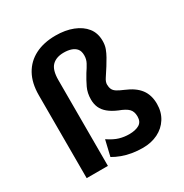

<svg xmlns="http://www.w3.org/2000/svg" viewBox="-168 -846 944 987"><g transform="rotate(-30 304.0 -352.5)"><path d="M399 10Q367 10 336.5 5Q306 0 279 -10Q252 -20 230 -33L252 -126Q288 -102 316 -94Q344 -86 373 -86Q410 -86 432.5 -99Q455 -112 455 -144Q455 -174 439 -190Q423 -206 385 -220Q352 -234 331 -251.5Q310 -269 300.5 -290.5Q291 -312 291 -339Q291 -377 305.5 -407.5Q320 -438 339 -469Q354 -491 364.5 -510.5Q375 -530 375 -553Q375 -578 364 -591.5Q353 -605 334 -611.5Q315 -618 290 -618Q245 -618 220.5 -593.5Q196 -569 196 -509V0H70V-492Q70 -564 97.5 -613.5Q125 -663 176 -689Q227 -715 297 -715Q355 -715 399.5 -697.5Q444 -680 469 -648.5Q494 -617 494 -570Q494 -545 486.5 -525Q479 -505 468.5 -486.5Q458 -468 445 -447Q426 -417 413.5 -398.5Q401 -380 401 -364Q401 -348 406.5 -336Q412 -324 426.5 -315Q441 -306 465 -296Q521 -273 547.5 -238Q574 -203 574 -150Q574 -102 551 -65.5Q528 -29 488.5 -9.5Q449 10 399 10Z"/></g></svg>

Font: Nunito Sans 7pt Condensed
Style: Bold
Weight: 700
Width: 3
Designer: Vernon Adams
Foundry: Vernon Adams
Version: Version 3.101;gftools[0.9.27]